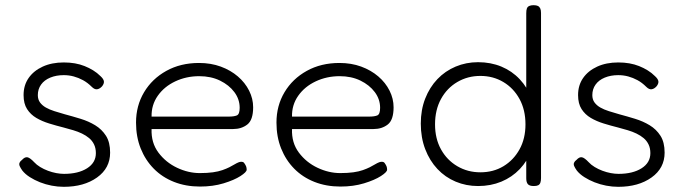

<svg xmlns="http://www.w3.org/2000/svg" viewBox="-20 -707 2640 741"><path d="M226 14Q203 14 179.5 9.5Q156 5 134.5 -3.5Q113 -12 95 -23.5Q77 -35 66 -49Q59 -59 56 -66Q53 -73 55.5 -79Q58 -85 65 -90Q76 -102 86 -100Q96 -98 112 -81Q121 -71 135 -62.5Q149 -54 165 -48Q181 -42 197 -39Q213 -36 227 -36Q282 -36 316 -57.5Q350 -79 350 -116Q350 -135 343 -149.5Q336 -164 324 -174Q312 -184 296.5 -191.5Q281 -199 262.5 -204.5Q244 -210 225 -215Q197 -222 169.5 -230.5Q142 -239 120 -252Q98 -265 84.5 -286Q71 -307 71 -340Q71 -378 90.5 -406Q110 -434 145 -450Q180 -466 226 -466Q249 -466 269 -462.5Q289 -459 306.5 -452Q324 -445 339.5 -435.5Q355 -426 368 -413Q380 -402 381 -393Q382 -384 374 -374Q365 -364 355 -362.5Q345 -361 334 -372Q318 -388 300.5 -397.5Q283 -407 264.5 -412Q246 -417 226 -417Q197 -417 174 -407.5Q151 -398 138.5 -380.5Q126 -363 126 -340Q126 -323 134.5 -311.5Q143 -300 157 -292Q171 -284 190 -278Q209 -272 230 -266Q260 -258 291 -248.5Q322 -239 347.5 -223.5Q373 -208 389 -183Q405 -158 405 -118Q405 -58 354.5 -22Q304 14 226 14Z M752 13Q697 13 651.5 -5Q606 -23 573.5 -56Q541 -89 523 -134Q505 -179 505 -234Q505 -299 536 -351Q567 -403 622 -433.5Q677 -464 748 -464Q794 -464 832 -450Q870 -436 898 -412Q926 -388 941.5 -357Q957 -326 957 -293Q957 -244 934.5 -226.5Q912 -209 880 -209H565Q563 -156 591.5 -118Q620 -80 663.5 -59.5Q707 -39 751 -39Q780 -39 801.5 -42Q823 -45 838.5 -50.5Q854 -56 865 -61.5Q876 -67 885 -72.5Q894 -78 902 -81Q907 -83 913.5 -82.5Q920 -82 923 -77Q928 -70 930 -64.5Q932 -59 932 -52Q932 -43 908 -27.5Q884 -12 843 0.5Q802 13 752 13ZM565 -257H863Q883 -257 894 -261.5Q905 -266 905 -291Q905 -324 884.5 -351.5Q864 -379 829 -396Q794 -413 749 -413Q699 -413 656.5 -393Q614 -373 589 -337.5Q564 -302 565 -257Z M1294 13Q1239 13 1193.5 -5Q1148 -23 1115.5 -56Q1083 -89 1065 -134Q1047 -179 1047 -234Q1047 -299 1078 -351Q1109 -403 1164 -433.5Q1219 -464 1290 -464Q1336 -464 1374 -450Q1412 -436 1440 -412Q1468 -388 1483.5 -357Q1499 -326 1499 -293Q1499 -244 1476.5 -226.5Q1454 -209 1422 -209H1107Q1105 -156 1133.5 -118Q1162 -80 1205.5 -59.5Q1249 -39 1293 -39Q1322 -39 1343.5 -42Q1365 -45 1380.5 -50.5Q1396 -56 1407 -61.5Q1418 -67 1427 -72.5Q1436 -78 1444 -81Q1449 -83 1455.5 -82.5Q1462 -82 1465 -77Q1470 -70 1472 -64.5Q1474 -59 1474 -52Q1474 -43 1450 -27.5Q1426 -12 1385 0.5Q1344 13 1294 13ZM1107 -257H1405Q1425 -257 1436 -261.5Q1447 -266 1447 -291Q1447 -324 1426.5 -351.5Q1406 -379 1371 -396Q1336 -413 1291 -413Q1241 -413 1198.5 -393Q1156 -373 1131 -337.5Q1106 -302 1107 -257Z M1825 11Q1779 11 1738.5 -6Q1698 -23 1668 -55Q1638 -87 1621 -131.5Q1604 -176 1604 -230Q1604 -283 1621 -326.5Q1638 -370 1668 -401.5Q1698 -433 1738.5 -450Q1779 -467 1825 -467Q1874 -467 1915 -450Q1956 -433 1986 -401Q2016 -369 2032.5 -325Q2049 -281 2049 -227Q2049 -173 2032.5 -129.5Q2016 -86 1986 -54.5Q1956 -23 1915 -6Q1874 11 1825 11ZM1834 -42Q1884 -42 1923 -65.5Q1962 -89 1985 -130.5Q2008 -172 2008 -227Q2008 -283 1985 -325Q1962 -367 1922.5 -390.5Q1883 -414 1834 -414Q1785 -414 1745 -390.5Q1705 -367 1682 -325Q1659 -283 1659 -227Q1659 -172 1682 -130.5Q1705 -89 1745 -65.5Q1785 -42 1834 -42ZM2040 11Q2024 11 2017.5 4Q2011 -3 2011 -19V-656Q2011 -668 2013.5 -674.5Q2016 -681 2022.5 -684Q2029 -687 2039 -687Q2050 -687 2056 -684Q2062 -681 2065 -674.5Q2068 -668 2068 -657V-20Q2068 -9 2065.5 -2Q2063 5 2057 8Q2051 11 2040 11Z M2366 14Q2343 14 2319.5 9.5Q2296 5 2274.5 -3.5Q2253 -12 2235 -23.5Q2217 -35 2206 -49Q2199 -59 2196 -66Q2193 -73 2195.5 -79Q2198 -85 2205 -90Q2216 -102 2226 -100Q2236 -98 2252 -81Q2261 -71 2275 -62.5Q2289 -54 2305 -48Q2321 -42 2337 -39Q2353 -36 2367 -36Q2422 -36 2456 -57.5Q2490 -79 2490 -116Q2490 -135 2483 -149.5Q2476 -164 2464 -174Q2452 -184 2436.5 -191.5Q2421 -199 2402.5 -204.5Q2384 -210 2365 -215Q2337 -222 2309.5 -230.5Q2282 -239 2260 -252Q2238 -265 2224.5 -286Q2211 -307 2211 -340Q2211 -378 2230.5 -406Q2250 -434 2285 -450Q2320 -466 2366 -466Q2389 -466 2409 -462.5Q2429 -459 2446.5 -452Q2464 -445 2479.5 -435.5Q2495 -426 2508 -413Q2520 -402 2521 -393Q2522 -384 2514 -374Q2505 -364 2495 -362.5Q2485 -361 2474 -372Q2458 -388 2440.5 -397.5Q2423 -407 2404.5 -412Q2386 -417 2366 -417Q2337 -417 2314 -407.5Q2291 -398 2278.5 -380.5Q2266 -363 2266 -340Q2266 -323 2274.5 -311.5Q2283 -300 2297 -292Q2311 -284 2330 -278Q2349 -272 2370 -266Q2400 -258 2431 -248.5Q2462 -239 2487.5 -223.5Q2513 -208 2529 -183Q2545 -158 2545 -118Q2545 -58 2494.5 -22Q2444 14 2366 14Z"/></svg>

Font: Fredoka Light
Style: Regular
Weight: 300
Designer: Ben Nathan
Foundry: Milena B. Brandão, Ben Nathan
Version: Version 2.001